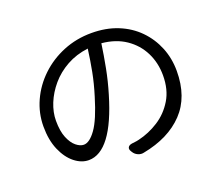

<svg xmlns="http://www.w3.org/2000/svg" viewBox="-122 -892 1245 1091"><g transform="rotate(-20 500.0 -347.0)"><path d="M476 -642Q404 -633 346.5 -601Q289 -569 249 -522Q209 -475 187.5 -422Q166 -369 166 -318Q166 -255 182.5 -215Q199 -175 223 -155.5Q247 -136 269 -136Q304 -136 343 -190.5Q382 -245 420 -372Q442 -443 454.5 -508Q467 -573 476 -642ZM559 -644Q549 -574 535 -501Q521 -428 499 -355Q407 -44 266 -44Q222 -44 181 -76.5Q140 -109 114 -169Q88 -229 88 -311Q88 -392 121.5 -465.5Q155 -539 215 -596Q275 -653 354.5 -685.5Q434 -718 525 -718Q613 -718 683.5 -689.5Q754 -661 804 -610Q854 -559 881 -492.5Q908 -426 908 -350Q908 -193 819.5 -100Q731 -7 573 23Q556 27 538.5 19.5Q521 12 511 -4L508 -9Q498 -24 503.5 -35Q509 -46 527 -49Q539 -51 547 -51.5Q555 -52 572 -56Q636 -71 694 -108Q752 -145 789 -206Q826 -267 826 -353Q826 -429 794.5 -492Q763 -555 703.5 -595.5Q644 -636 559 -644Z"/></g></svg>

Font: Chiron GoRound TC
Style: Regular
Weight: 400
Designer: Ryoko NISHIZUKA 西塚涼子 (kana, bopomofo & ideographs); Paul D. Hunt (Latin, Greek & Cyrillic); Sandoll Communications 산돌커뮤니
Foundry: Adobe
Version: Version 1.000;hotconv 1.1.1;makeotfexe 2.6.0